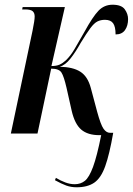

<svg xmlns="http://www.w3.org/2000/svg" viewBox="-20 -566 563 814"><path d="M305 228Q281 228 260.5 220.5Q240 213 213 198L217 188Q237 200 257 207.5Q277 215 297 215Q322 215 340 200.5Q358 186 374.5 141.5Q391 97 409 7H401Q352 7 324.5 -16.5Q297 -40 284 -96L262 -194Q251 -242 240.5 -258.5Q230 -275 197 -275L139 0H26L118 -436Q127 -480 127 -496Q127 -511 118.5 -518.5Q110 -526 86 -526H74L76 -536H255L198 -286Q219 -286 232.5 -292Q246 -298 259 -310Q279 -329 296 -358Q313 -387 338 -431Q373 -495 397.5 -520.5Q422 -546 457 -546Q495 -546 509 -526.5Q523 -507 523 -485Q523 -457 510 -438.5Q497 -420 470 -420Q470 -453 459.5 -467.5Q449 -482 425 -482Q407 -482 393 -475Q379 -468 363 -446.5Q347 -425 322 -384Q301 -346 279 -318Q257 -290 233 -283Q289 -282 320.5 -262Q352 -242 365 -193L392 -92Q407 -37 419 -20Q431 -3 446 -3H460Q444 89 426 139Q408 189 379.5 208.5Q351 228 305 228Z"/></svg>

Font: Noto Serif Display ExtraCondensed SemiBold
Style: Italic
Weight: 600
Width: 2
Italic angle: -12°
Designer: Monotype Design Team
Foundry: Monotype Imaging Inc.
Version: Version 2.009